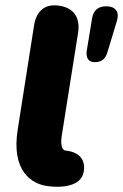

<svg xmlns="http://www.w3.org/2000/svg" viewBox="-20 -703 469 732"><path d="M299 -47C307 -90 287 -123 230 -129C212 -131 212 -164 215 -183L278 -580C286 -636 261 -673 207 -681C152 -690 119 -662 110 -607L48 -212C21 -50 102 1 166 7C208 13 289 10 299 -47ZM341 -466C366 -466 381 -477 389 -502L425 -621C437 -657 421 -679 385 -679C355 -679 336 -664 331 -633L311 -511C306 -482 318 -466 341 -466Z"/></svg>

Font: SN Pro Heavy
Style: Italic
Weight: 800
Italic angle: -9°
Designer: Tobias Whetton
Foundry: Supernotes
Version: Version 1.001;Glyphs 3.2 (3249)